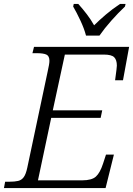

<svg xmlns="http://www.w3.org/2000/svg" viewBox="-37 -951 675 971"><path d="M-17 0 -11 -32H11Q37 -32 54.5 -36Q72 -40 83 -55Q94 -70 101 -103L204 -589Q208 -607 210.5 -621Q213 -635 213 -643Q213 -668 197.5 -675Q182 -682 150 -682H127L135 -714H616L585 -545H545Q546 -552 548 -567.5Q550 -583 552 -598Q554 -613 554 -619Q554 -648 540.5 -661.5Q527 -675 488 -675H291L230 -393H480L472 -355H222L155 -39H379Q427 -39 448 -58Q469 -77 484 -123L499 -169H539L497 0ZM398 -771Q389 -806 369.5 -847.5Q350 -889 333 -918L336 -931H359Q383 -904 402.5 -878.5Q422 -853 439 -823Q465 -849 498.5 -877.5Q532 -906 570 -931H598L595 -918Q560 -885 525.5 -846Q491 -807 466 -771Z"/></svg>

Font: Noto Serif Light
Style: Italic
Weight: 300
Italic angle: -12°
Designer: Monotype Design Team
Foundry: Monotype Imaging Inc.
Version: Version 2.013